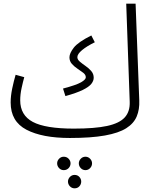

<svg xmlns="http://www.w3.org/2000/svg" viewBox="-20 -730 834 1045"><path d="M360 21Q210 21 124 -24Q38 -69 38 -172Q38 -208 46.5 -248.5Q55 -289 65 -323L112 -310Q105 -285 97.5 -250.5Q90 -216 90 -184Q90 -103 158.5 -66.5Q227 -30 382 -30Q496 -30 563 -44.5Q630 -59 659 -91Q688 -123 686 -176L667 -710H718L738 -183Q740 -134 724 -96Q708 -58 667 -32Q626 -6 551 7.5Q476 21 360 21ZM336 -207 323 -248Q395 -267 421 -282Q447 -297 447 -309Q447 -323 433.5 -333.5Q420 -344 402.5 -355.5Q385 -367 371.5 -382Q358 -397 358 -418Q358 -440 381.5 -470.5Q405 -501 477 -537L496 -500Q453 -479 427 -457.5Q401 -436 401 -419Q401 -406 414.5 -394.5Q428 -383 445.5 -371Q463 -359 476.5 -343.5Q490 -328 490 -307Q490 -290 477 -273.5Q464 -257 430.5 -240.5Q397 -224 336 -207ZM445 196Q430 196 419.5 185Q409 174 409 159Q409 145 419.5 134Q430 123 445 123Q460 123 470.5 134Q481 145 481 159Q481 174 470.5 185Q460 196 445 196ZM327 196Q312 196 301.5 185Q291 174 291 159Q291 145 301.5 134Q312 123 327 123Q343 123 353.5 134Q364 145 364 159Q364 174 353.5 185Q343 196 327 196ZM386 295Q371 295 360.5 284Q350 273 350 258Q350 244 360.5 233Q371 222 386 222Q402 222 412 233Q422 244 422 258Q422 273 412 284Q402 295 386 295Z"/></svg>

Font: Noto Sans Arabic SemCond Light
Style: Regular
Weight: 300
Width: 4
Designer: Monotype Design Team, Nadine Chahine, Nizar Qandah and Khaled Hosny
Foundry: Monotype Imaging Inc.
Version: Version 2.012; ttfautohint (v1.8.4.7-5d5b)